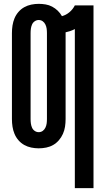

<svg xmlns="http://www.w3.org/2000/svg" viewBox="-20 -763 540 998"><path d="M369 215V-612Q358 -606 346 -602Q334 -598 321 -595V-144Q321 -124 318 -104.5Q315 -85 307 -67Q299 -49 286 -34Q273 -19 256.5 -9.5Q240 0 220.5 4Q201 8 181 8Q162 8 142.5 4Q123 0 106 -9.5Q89 -19 76 -34Q63 -49 55.5 -67Q48 -85 45 -104.5Q42 -124 42 -144V-591Q42 -611 45 -630.5Q48 -650 55.5 -668Q63 -686 76 -701Q89 -716 106 -725.5Q123 -735 142.5 -739Q162 -743 181 -743Q199 -743 217 -740Q235 -737 251 -728.5Q267 -720 280 -707.5Q293 -695 302 -679Q324 -685 341.5 -700Q359 -715 369 -735H466V215ZM181 -76Q193 -76 202 -82.5Q211 -89 216 -99.5Q221 -110 222.5 -121Q224 -132 224 -144V-591Q224 -603 222.5 -614Q221 -625 216 -635.5Q211 -646 202 -652.5Q193 -659 181 -659Q170 -659 160.5 -652.5Q151 -646 146.5 -635.5Q142 -625 140.5 -614Q139 -603 139 -591V-144Q139 -132 140.5 -121Q142 -110 146.5 -99.5Q151 -89 160.5 -82.5Q170 -76 181 -76Z"/></svg>

Font: Iosevka Term Curly
Style: Bold
Weight: 700
Designer: Belleve Invis
Foundry: Belleve Invis
Version: Version 32.3.0